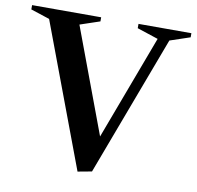

<svg xmlns="http://www.w3.org/2000/svg" viewBox="-99 -782 897 876"><g transform="rotate(10 349.0 -344.0)"><path d="M316 12 63 -663 78 -648 -20 -680V-700H300V-681L196 -646L204 -661L392 -157H387L575 -659L582 -644L473 -680V-700H718V-681L614 -646L629 -661L381 0Z"/></g></svg>

Font: Wittgenstein SemiBold
Style: Regular
Weight: 600
Designer: Jörg Drees
Foundry: Jörg Drees
Version: Version 1.500